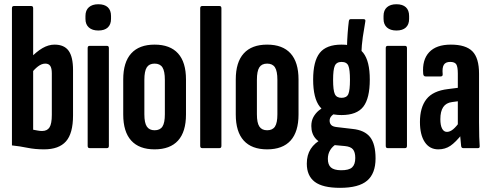

<svg xmlns="http://www.w3.org/2000/svg" viewBox="-20 -712 2360 923"><path d="M191.7 6Q148.4 6 112 -1.5Q75.5 -9 37.4 -13V-672.1Q37.4 -683 46.4 -683H130.5Q139.4 -683 139.4 -672.1V-88.4Q149.5 -86.8 160.6 -84.5Q171.7 -82.3 182.2 -82.3Q206.9 -82.3 218 -99.6Q229.1 -116.9 229.1 -159.8V-359.4Q229.1 -384 221.6 -395.1Q214.2 -406.2 197.6 -406.2Q180.3 -406.2 162.4 -392.5Q144.6 -378.8 128.6 -357.4L122.8 -430.1Q155.3 -463.9 184.2 -480.7Q213.2 -497.5 242.2 -497.5Q288.5 -497.5 309.8 -468.1Q331.1 -438.8 331.1 -375.1V-157.2Q331.1 -70.6 297.1 -32.3Q263.1 6 191.7 6Z M410.4 0Q401.4 0 401.4 -10.9V-480.9Q401.4 -491.5 410.4 -491.5H494.5Q503.4 -491.5 503.4 -480.9V-10.9Q503.4 0 494.5 0ZM452.7 -565.3Q423.7 -565.3 407.3 -579.8Q390.8 -594.3 390.8 -621.1V-635.2Q390.8 -662.8 407.3 -677.2Q423.7 -691.6 452.7 -691.6Q482.5 -691.6 498.1 -677.2Q513.7 -662.8 513.7 -635.2V-621.1Q513.7 -594.3 498.1 -579.8Q482.5 -565.3 452.7 -565.3Z M723.2 6Q649.2 6 610.8 -36.2Q572.4 -78.5 572.4 -161.6V-330Q572.4 -413 610.8 -455.2Q649.2 -497.5 723.2 -497.5Q797.6 -497.5 835.9 -455.2Q874.1 -413 874.1 -330V-161.6Q874.1 -78.5 835.9 -36.2Q797.6 6 723.2 6ZM723.2 -85.8Q749.3 -85.8 760.9 -103.6Q772.5 -121.3 772.5 -162.6V-328Q772.5 -369.9 760.9 -388.1Q749.3 -406.2 723.2 -406.2Q697.2 -406.2 685.6 -388.1Q674 -369.9 674 -328V-162.6Q674 -121.3 685.9 -103.6Q697.8 -85.8 723.2 -85.8Z M951.4 0Q942.4 0 942.4 -10.9V-672.1Q942.4 -683 951.4 -683H1035.5Q1044.4 -683 1044.4 -672.1V-10.9Q1044.4 0 1035.5 0Z M1264.2 6Q1190.2 6 1151.8 -36.2Q1113.4 -78.5 1113.4 -161.6V-330Q1113.4 -413 1151.8 -455.2Q1190.2 -497.5 1264.2 -497.5Q1338.6 -497.5 1376.9 -455.2Q1415.1 -413 1415.1 -330V-161.6Q1415.1 -78.5 1376.9 -36.2Q1338.6 6 1264.2 6ZM1264.2 -85.8Q1290.3 -85.8 1301.9 -103.6Q1313.5 -121.3 1313.5 -162.6V-328Q1313.5 -369.9 1301.9 -388.1Q1290.3 -406.2 1264.2 -406.2Q1238.2 -406.2 1226.6 -388.1Q1215 -369.9 1215 -328V-162.6Q1215 -121.3 1226.9 -103.6Q1238.8 -85.8 1264.2 -85.8Z M1614.3 191Q1531.4 191 1493.1 162.1Q1454.9 133.1 1454.9 74.7Q1454.9 33.2 1473.7 3.9Q1492.5 -25.4 1529.4 -44.4L1598.1 -19.9Q1578.9 -9.3 1567.5 9.3Q1556.1 27.8 1556.1 51.6Q1556.1 80 1570.9 93Q1585.6 106 1619 106.4Q1657.6 106.8 1672.7 92.6Q1687.9 78.4 1687.9 47.5Q1687.9 19.6 1676.8 6.1Q1665.8 -7.3 1637.9 -9.9L1560.2 -17Q1519.7 -20.8 1498.2 -44.8Q1476.6 -68.8 1476.6 -106.3Q1476.6 -131.1 1486.6 -149.3Q1496.7 -167.5 1512.2 -180.5Q1527.8 -193.4 1544.5 -201.6L1601.2 -170.9Q1584 -165.1 1574.3 -155.1Q1564.6 -145.1 1564.6 -131.8Q1564.6 -119.3 1572.3 -111.1Q1579.9 -103 1599.5 -101L1674.7 -92.2Q1732.7 -86.4 1759.1 -53Q1785.4 -19.7 1785.4 49.6Q1785.4 121.9 1745 156.4Q1704.7 191 1614.3 191ZM1621.9 -158.9Q1549.2 -158.9 1517.3 -199.2Q1485.4 -239.6 1485.4 -329.7Q1485.4 -417.5 1517 -457.5Q1548.6 -497.5 1621.9 -497.5Q1695.5 -497.5 1726.6 -457.5Q1757.7 -417.5 1757.7 -329.7Q1757.7 -239.6 1726.6 -199.2Q1695.5 -158.9 1621.9 -158.9ZM1621.9 -241.7Q1646.8 -241.7 1654.6 -259.8Q1662.4 -278 1662.4 -327.8Q1662.4 -378 1654.6 -396.1Q1646.8 -414.3 1621.9 -414.3Q1597.9 -414.3 1589.6 -395.9Q1581.3 -377.6 1581.3 -327.8Q1581.3 -278 1589.6 -259.8Q1597.9 -241.7 1621.9 -241.7ZM1717 -450.5 1647.9 -479.6Q1648.7 -520.1 1651.3 -553Q1653.8 -585.9 1656.8 -609.1Q1658.2 -619.9 1665 -619.9H1728.2Q1738.5 -619.9 1736.2 -608.6Q1729.6 -571 1724.1 -534.1Q1718.6 -497.2 1717 -450.5Z M1843.4 0Q1834.4 0 1834.4 -10.9V-480.9Q1834.4 -491.5 1843.4 -491.5H1927.5Q1936.4 -491.5 1936.4 -480.9V-10.9Q1936.4 0 1927.5 0ZM1885.7 -565.3Q1856.7 -565.3 1840.3 -579.8Q1823.8 -594.3 1823.8 -621.1V-635.2Q1823.8 -662.8 1840.3 -677.2Q1856.7 -691.6 1885.7 -691.6Q1915.5 -691.6 1931.1 -677.2Q1946.7 -662.8 1946.7 -635.2V-621.1Q1946.7 -594.3 1931.1 -579.8Q1915.5 -565.3 1885.7 -565.3Z M2206.5 0Q2198.2 0 2196.8 -10.2Q2194.8 -26.6 2192.8 -52.6Q2190.8 -78.5 2190.4 -97.9L2180.9 -109.5V-358Q2180.9 -390.4 2173.6 -402.4Q2166.2 -414.4 2144.2 -414.4Q2122.1 -414.4 2113.6 -400.5Q2105.1 -386.5 2108.1 -355.4Q2108.9 -344.5 2098.2 -344.5H2026.2Q2015.4 -344.5 2014.4 -357.7Q2009 -424.4 2043.1 -460.9Q2077.3 -497.5 2147.2 -497.5Q2219.1 -497.5 2251 -465.3Q2282.9 -433.2 2282.9 -357.3V-124.7Q2282.9 -81.9 2283.8 -54.9Q2284.6 -27.9 2285.9 -11.9Q2287.3 0 2278.6 0ZM2087.1 6Q2045.3 6 2022.1 -28.8Q1998.8 -63.6 1998.8 -125.7Q1998.8 -195.3 2030 -235.2Q2061.2 -275.2 2133.1 -283.7L2189.3 -290.9L2188.9 -226.2L2153.3 -221.4Q2124.5 -217.8 2110.7 -197.2Q2096.9 -176.7 2096.9 -138.9Q2096.9 -109.8 2105.2 -93.9Q2113.4 -78 2128.5 -78Q2143.1 -78 2158.3 -90.4Q2173.5 -102.7 2195.2 -133.5L2202.5 -68.8Q2170.2 -27.9 2145.1 -11Q2119.9 6 2087.1 6Z"/></svg>

Font: Sofia Sans Extra Condensed
Style: Regular
Weight: 400
Designer: Botio Nikoltchev, Ani Petrova
Foundry: lettersoup
Version: Version 4.101